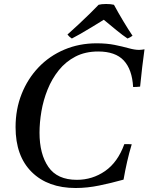

<svg xmlns="http://www.w3.org/2000/svg" viewBox="-20 -928 744 962"><path d="M359 14Q220 14 139 -66Q58 -146 58 -291Q58 -381 88.5 -457.5Q119 -534 173.5 -591Q228 -648 302.5 -679.5Q377 -711 464 -711Q515 -711 554.5 -703Q594 -695 624.5 -686.5Q655 -678 677 -678Q683 -678 691 -679Q699 -680 704 -681Q698 -638 692.5 -591.5Q687 -545 682 -494Q673 -493 664.5 -492.5Q656 -492 647 -492Q642 -580 600 -625Q558 -670 472 -670Q407 -670 358 -644.5Q309 -619 274.5 -576Q240 -533 218.5 -479.5Q197 -426 187.5 -370Q178 -314 178 -263Q178 -156 222.5 -91.5Q267 -27 365 -27Q443 -27 506.5 -71Q570 -115 603 -206Q611 -206 621.5 -206Q632 -206 640 -205Q627 -162 617 -118Q607 -74 599 -28Q538 -11 477.5 1.5Q417 14 359 14ZM500 -829Q474 -813 443 -794Q412 -775 384 -759Q356 -743 340 -735Q327 -743 318 -755Q345 -779 374.5 -806.5Q404 -834 430.5 -860Q457 -886 474 -904Q488 -908 512 -908Q536 -908 551 -904Q572 -865 597.5 -822.5Q623 -780 644 -749Q632 -740 619 -735Q596 -750 562.5 -777.5Q529 -805 500 -829Z"/></svg>

Font: Tiro Telugu
Style: Italic
Weight: 400
Italic angle: -11°
Designer: Telugu: John Hudson & Fiona Ross, assisted by Kaja Sojewska. Latin: John Hudson with Paul Hanslow, assisted by Kaja Soje
Foundry: Tiro Typeworks Ltd.
Version: Version 1.52